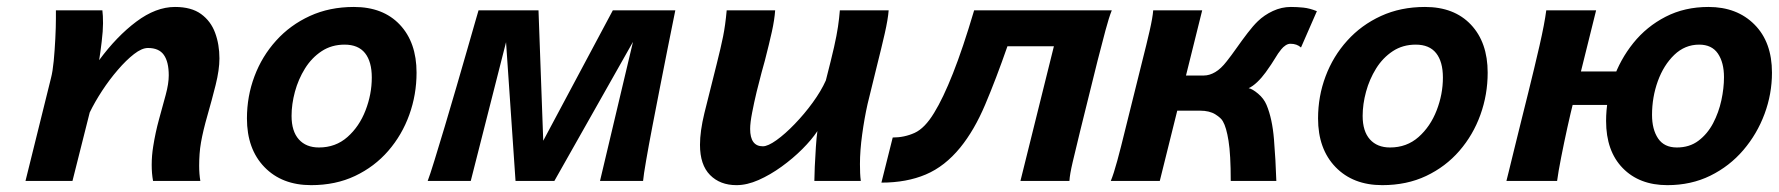

<svg xmlns="http://www.w3.org/2000/svg" viewBox="-20 -523 5142 555"><path d="M559.1 0H422.4Q420.4 -11.2 419.4 -22.9Q418.5 -34.7 418.5 -46.4Q418.5 -73.2 422.9 -100.1Q429.2 -140.1 439.7 -178.2Q450.2 -216.3 459 -248.8Q467.8 -281.2 467.8 -305.2Q467.8 -344.2 453.6 -364.3Q439.5 -384.3 407.7 -384.3Q390.1 -384.3 367.4 -366.7Q344.7 -349.1 320.6 -321Q296.4 -293 275.1 -260.5Q253.9 -228 239.3 -197.8L189.5 0H53.7L127.4 -297.4Q132.3 -315.9 135.3 -346.9Q138.2 -377.9 139.9 -411.4Q141.6 -444.8 141.6 -469.7V-493.2H275.9Q277.8 -479 277.8 -455.6Q277.8 -434.6 273.9 -402.1Q270 -369.6 266.6 -349.1Q317.4 -418 374 -460.4Q430.7 -502.9 485.8 -502.9Q533.2 -502.9 561.3 -482.4Q589.4 -461.9 601.8 -428.2Q614.3 -394.5 614.3 -354Q614.3 -321.3 603.3 -277.3Q592.3 -233.4 579.6 -189.2Q566.9 -145 561 -111.3Q558.1 -94.7 556.9 -77.9Q555.7 -61 555.7 -43.9Q555.7 -20 559.1 0Z M693.8 -180.7Q693.8 -244.6 715.6 -302.5Q737.3 -360.4 778.1 -405.5Q818.8 -450.7 875.7 -476.8Q932.6 -502.9 1002.9 -502.9Q1087.4 -502.9 1135.7 -451.7Q1184.1 -400.4 1184.1 -313Q1184.1 -249.5 1163.1 -191.2Q1142.1 -132.8 1102.3 -86.9Q1062.5 -41 1006.3 -14.4Q950.2 12.2 879.4 12.2Q794.9 12.2 744.4 -40Q693.8 -92.3 693.8 -180.7ZM976.1 -394Q938.5 -394 909.7 -375Q880.9 -356 861.6 -325Q842.3 -293.9 832.5 -257.8Q822.8 -221.7 822.8 -188Q822.8 -143.6 843.8 -120.1Q864.7 -96.7 901.9 -96.7Q950.2 -96.7 984.4 -127Q1018.6 -157.2 1036.6 -203.9Q1054.7 -250.5 1054.7 -298.8Q1054.7 -344.7 1035.2 -369.4Q1015.6 -394 976.1 -394Z M1582.5 0H1470.2L1436.5 -493.2H1536.6L1550.3 -116.2L1751.5 -493.2H1861.3ZM1838.9 0H1714.4L1816.4 -430.2L1819.8 -493.2H1932.1Q1932.1 -493.2 1925.8 -461.9Q1919.4 -430.7 1909.4 -380.4Q1899.4 -330.1 1887.9 -271.5Q1876.5 -212.9 1865.7 -157.2Q1855 -101.6 1847.7 -59.1Q1840.3 -16.6 1838.9 0ZM1340.8 0H1216.3Q1222.7 -16.6 1235.8 -59.1Q1249 -101.6 1265.6 -157.2Q1282.2 -212.9 1299.3 -271.5Q1316.4 -330.1 1330.8 -380.4Q1345.2 -430.7 1354.2 -461.9Q1363.3 -493.2 1363.3 -493.2H1475.6L1450.2 -430.2Z M2468.3 0H2334Q2334 -13.2 2335.2 -41Q2336.4 -68.8 2338.4 -98.1Q2340.3 -127.4 2342.8 -144Q2326.2 -119.1 2299.1 -92Q2272 -64.9 2239.3 -41.3Q2206.5 -17.6 2172.9 -2.7Q2139.2 12.2 2108.9 12.2Q2061.5 12.2 2032.5 -17.1Q2003.4 -46.4 2003.4 -104.5Q2003.4 -124 2006.6 -147Q2009.8 -169.9 2016.1 -195.8L2051.8 -338.4Q2063.5 -384.8 2070.1 -417.2Q2076.7 -449.7 2080.6 -493.2H2220.7Q2218.8 -465.8 2211.2 -431.4Q2203.6 -397 2190.9 -347.7Q2188.5 -338.9 2181.6 -314Q2174.8 -289.1 2167.2 -257.8Q2159.7 -226.6 2154.1 -197.3Q2148.4 -168 2148.4 -150.4Q2148.4 -100.1 2185.1 -100.1Q2199.7 -100.1 2224.6 -117.9Q2249.5 -135.7 2277.3 -164.6Q2305.2 -193.4 2329.3 -226.6Q2353.5 -259.8 2367.2 -290.5Q2382.8 -351.1 2390.9 -386.7Q2398.9 -422.4 2402.3 -445.8Q2405.8 -469.2 2407.7 -493.2H2548.8Q2546.9 -467.8 2537.4 -425.8Q2527.8 -383.8 2514.6 -331.5Q2501.5 -279.3 2487.8 -222.2Q2478.5 -180.7 2472.2 -134.3Q2465.8 -87.9 2465.8 -48.8Q2465.8 -35.2 2466.3 -22.9Q2466.8 -10.7 2468.3 0Z M3026.4 -389.2H2892.1Q2858.9 -293.9 2827.6 -220.2Q2796.4 -146.5 2755.9 -96.7Q2711.4 -42 2656 -18.6Q2600.6 4.9 2527.8 4.9L2560.5 -125.5Q2594.2 -125.5 2623.8 -138.9Q2653.3 -152.3 2680.2 -196.8Q2706.1 -238.8 2734.6 -310.8Q2763.2 -382.8 2795.9 -493.2H3193.8Q3185.5 -472.7 3175.5 -435.1Q3165.5 -397.5 3152.8 -348.1L3102.5 -145Q3088.9 -89.4 3080.6 -54Q3072.3 -18.6 3071.3 0H2929.7Z M3368.2 -203.1 3393.6 -304.7H3459.5Q3476.1 -304.7 3492.7 -314.5Q3509.3 -324.2 3525.9 -345.7Q3539.1 -362.3 3554.7 -384.5Q3570.3 -406.7 3586.4 -427.7Q3602.5 -448.7 3615.7 -461.4Q3634.3 -479.5 3659.4 -491.2Q3684.6 -502.9 3711.4 -502.9Q3729 -502.9 3747.6 -501Q3766.1 -499 3786.6 -490.7L3740.7 -385.7Q3729 -396.5 3710 -396.5Q3703.1 -396.5 3696 -391.8Q3689 -387.2 3683.6 -380.4Q3674.3 -369.1 3665.8 -354.5Q3657.2 -339.8 3638.7 -314Q3627 -297.9 3614 -285.6Q3601.1 -273.4 3589.4 -268.1Q3600.1 -266.1 3616.7 -252.2Q3633.3 -238.3 3641.1 -219.7Q3657.7 -180.2 3662.6 -120.1Q3667.5 -60.1 3669.4 0H3537.6Q3537.6 -76.7 3531.2 -116Q3524.9 -155.3 3515.1 -171.9Q3510.3 -181.6 3493.2 -192.4Q3476.1 -203.1 3448.7 -203.1ZM3455.1 -493.2 3332.5 0H3190.9Q3199.2 -20 3209.7 -58.6Q3220.2 -97.2 3232.4 -147.5L3281.7 -345.7Q3294.4 -395.5 3303.2 -434.1Q3312 -472.7 3313.5 -493.2Z M3790 -180.7Q3790 -244.6 3811.8 -302.5Q3833.5 -360.4 3874.3 -405.5Q3915 -450.7 3971.9 -476.8Q4028.8 -502.9 4099.1 -502.9Q4183.6 -502.9 4231.9 -451.7Q4280.3 -400.4 4280.3 -313Q4280.3 -249.5 4259.3 -191.2Q4238.3 -132.8 4198.5 -86.9Q4158.7 -41 4102.5 -14.4Q4046.4 12.2 3975.6 12.2Q3891.1 12.2 3840.6 -40Q3790 -92.3 3790 -180.7ZM4072.3 -394Q4034.7 -394 4005.9 -375Q3977.1 -356 3957.8 -325Q3938.5 -293.9 3928.7 -257.8Q3918.9 -221.7 3918.9 -188Q3918.9 -143.6 3939.9 -120.1Q3960.9 -96.7 3998 -96.7Q4046.4 -96.7 4080.6 -127Q4114.7 -157.2 4132.8 -203.9Q4150.9 -250.5 4150.9 -298.8Q4150.9 -344.7 4131.3 -369.4Q4111.8 -394 4072.3 -394Z M4593.8 -493.2 4528.3 -229.5Q4520.5 -198.7 4510.7 -154.5Q4501 -110.4 4492.7 -68.1Q4484.4 -25.9 4481 0H4334.5Q4334.5 0 4341.1 -26.4Q4347.7 -52.7 4357.4 -93Q4367.2 -133.3 4378.2 -177.2Q4389.2 -221.2 4397.9 -256.3Q4415.5 -327.1 4430.2 -391.1Q4444.8 -455.1 4449.7 -493.2ZM4622.6 -173.3Q4622.6 -233.9 4642.8 -292.5Q4663.1 -351.1 4701.4 -398.7Q4739.7 -446.3 4794.7 -474.6Q4849.6 -502.9 4918.5 -502.9Q5001 -502.9 5051.5 -452.1Q5102.1 -401.4 5102.1 -313Q5102.1 -251.5 5080.6 -193.6Q5059.1 -135.7 5019.3 -89.1Q4979.5 -42.5 4923.8 -15.1Q4868.2 12.2 4799.8 12.2Q4718.8 12.2 4670.7 -37.1Q4622.6 -86.4 4622.6 -173.3ZM4891.6 -394Q4850.6 -394 4819.8 -364.5Q4789.1 -335 4772.2 -288.6Q4755.4 -242.2 4755.4 -190.9Q4755.4 -148.9 4772.9 -122.8Q4790.5 -96.7 4827.1 -96.7Q4863.8 -96.7 4889.6 -116.2Q4915.5 -135.7 4931.9 -166.7Q4948.2 -197.8 4955.8 -232.9Q4963.4 -268.1 4963.4 -299.8Q4963.4 -342.3 4945.8 -368.2Q4928.2 -394 4891.6 -394ZM4643.1 -219.7H4423.3L4447.3 -316.4H4667Z"/></svg>

Font: Andika
Style: Bold Italic
Weight: 700
Italic angle: -14°
Designer: Victor Gaultney, Annie Olsen, Julie Remington, Don Collingsworth, Eric Hays, Becca Hirsbrunner
Foundry: SIL International
Version: Version 6.101